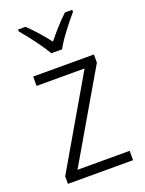

<svg xmlns="http://www.w3.org/2000/svg" viewBox="-145 -835 685 906"><g transform="rotate(-20 198.0 -382.5)"><path d="M172 -606H226C249 -650 301 -715 335 -755V-765H298C262 -731 230 -694 198 -655C169 -693 132 -735 100 -765H63V-755C97 -716 147 -650 172 -606ZM362 0V-47H100L359 -491V-532H54V-485H295L35 -38V0Z"/></g></svg>

Font: Noto Sans Khmer SemiCondensed Light
Style: Regular
Weight: 300
Width: 4
Designer: Danh Hong and the Monotype Design Team
Foundry: Monotype Imaging Inc.
Version: Version 2.004